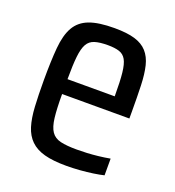

<svg xmlns="http://www.w3.org/2000/svg" viewBox="-103 -601 632 692"><g transform="rotate(20 213.5 -255.0)"><path d="M226 8Q175 8 142 -1Q109 -10 89 -29.5Q69 -49 59.5 -79.5Q50 -110 47.5 -153.5Q45 -197 45 -254Q45 -328 49.5 -379Q54 -430 71.5 -460.5Q89 -491 124.5 -504.5Q160 -518 221 -518Q269 -518 299 -509Q329 -500 346.5 -480.5Q364 -461 371.5 -430.5Q379 -400 380.5 -356Q382 -312 382 -255V-230H124Q124 -174 128 -140Q132 -106 144 -88.5Q156 -71 179.5 -65.5Q203 -60 242 -60Q261 -60 281 -61Q301 -62 323.5 -64.5Q346 -67 368 -71V-7Q352 -3 328 0.5Q304 4 278 6Q252 8 226 8ZM305 -265V-290Q305 -345 301.5 -377Q298 -409 289 -425Q280 -441 263 -446.5Q246 -452 219 -452Q188 -452 169 -446Q150 -440 140.5 -423Q131 -406 127.5 -373.5Q124 -341 124 -287H326Z"/></g></svg>

Font: Saira Condensed Medium
Style: Regular
Weight: 500
Width: 3
Designer: Hector Gatti with collaboration of the Omnibus-Type team
Foundry: Omnibus-Type
Version: Version 1.101